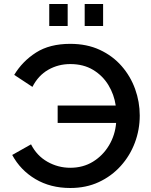

<svg xmlns="http://www.w3.org/2000/svg" viewBox="-20 -933 754 959"><path d="M331 6Q232 6 157 -38.5Q82 -83 41 -159L135 -212Q164 -155 217 -125Q270 -95 331 -95Q395 -95 444.5 -125.5Q494 -156 524.5 -207Q555 -258 560 -319H268V-406H558Q550 -461 521.5 -508Q493 -555 445 -584Q397 -613 331 -613Q271 -613 221 -584.5Q171 -556 142 -499L51 -559Q92 -627 160 -670.5Q228 -714 331 -714Q414 -714 478.5 -684Q543 -654 587.5 -603Q632 -552 655 -488Q678 -424 678 -356Q678 -285 653.5 -220Q629 -155 583 -104Q537 -53 473.5 -23.5Q410 6 331 6ZM226 -803V-913H318V-803ZM403 -803V-913H495V-803Z"/></svg>

Font: Raleway SemiBold
Style: Regular
Weight: 600
Designer: Matt McInerney, Pablo Impallari, Rodrigo Fuenzalida
Foundry: Matt McInerney, Pablo Impallari, Rodrigo Fuenzalida
Version: Version 4.026